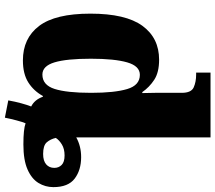

<svg xmlns="http://www.w3.org/2000/svg" viewBox="-68 -732 884 788"><g transform="rotate(90 374.0 -338.0)"><path d="M392 70Q397 42 404 16.5Q411 -9 417 -24Q403 -31 393 -43Q383 -55 377 -72H374Q353 -34 318 -12Q283 10 228 10Q137 10 86.5 -56.5Q36 -123 36 -267Q36 -412 86 -480.5Q136 -549 225 -549Q277 -549 307.5 -529Q338 -509 358 -480H362Q361 -501 361 -532.5Q361 -564 361 -593V-642Q361 -681 338.5 -691Q316 -701 286 -701H278V-760H544V-209Q580 -229 625 -229Q678 -229 713 -202.5Q748 -176 748 -115Q748 -82 731 -54Q714 -26 675.5 -9Q637 8 573 8Q510 8 486 -1Q481 10 474 36.5Q467 63 463 84ZM286 -70Q329 -70 345 -120Q361 -170 361 -270Q361 -366 345.5 -418Q330 -470 287 -470Q251 -470 236 -418Q221 -366 221 -269Q221 -169 236 -119.5Q251 -70 286 -70ZM612 -73Q640 -73 654.5 -85.5Q669 -98 669 -119Q669 -137 657 -149Q645 -161 618 -161Q591 -161 573 -150Q555 -139 546 -125Q551 -103 564 -88Q577 -73 612 -73Z"/></g></svg>

Font: Noto Serif SemiCondensed Black
Style: Regular
Weight: 900
Width: 4
Designer: Monotype Design Team
Foundry: Monotype Imaging Inc.
Version: Version 2.014; ttfautohint (v1.8.4.7-5d5b)